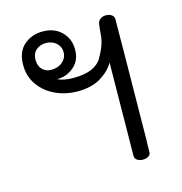

<svg xmlns="http://www.w3.org/2000/svg" viewBox="-91 -674 710 751"><g transform="rotate(-15 263.5 -298.0)"><path d="M435 -563Q435 -505 430 -73Q429 -58 429 -26Q429 -17 420 -11Q411 -5 398 -5Q385 -5 375 -11Q365 -17 365 -29L369 -406Q353 -376 315.5 -352.5Q278 -329 221 -329Q172 -329 131 -348Q90 -367 65 -402Q40 -437 40 -483Q40 -537 71.5 -564Q103 -591 147 -591Q194 -591 223 -562.5Q252 -534 252 -490Q252 -446 222.5 -421Q193 -396 156 -396H154Q178 -384 218 -384Q305 -384 333 -431.5Q361 -479 364 -517.5Q367 -556 369 -564Q371 -575 380.5 -581.5Q390 -588 403 -588Q416 -588 425.5 -581.5Q435 -575 435 -563ZM92 -490Q92 -465 106.5 -451Q121 -437 141 -437Q170 -437 188 -453Q206 -469 206 -492Q206 -514 189.5 -529Q173 -544 148 -544Q124 -544 108 -530Q92 -516 92 -490Z"/></g></svg>

Font: Mali
Style: Regular
Weight: 400
Version: Version 1.000; ttfautohint (v1.6)